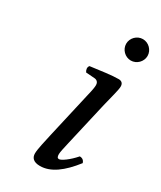

<svg xmlns="http://www.w3.org/2000/svg" viewBox="-164 -678 626 747"><g transform="rotate(30 148.5 -304.0)"><path d="M245 -320C254 -359 266 -398 266 -415C266 -429 258 -436 245 -436C213 -436 168 -429 121 -423C114 -415 116 -404 122 -395L162 -392C174 -391 180 -382 180 -372C180 -363 178 -349 171 -321L124 -115C117 -83 107 -42 107 -23C107 -4 118 10 148 10C196 10 241 -24 287 -83C284 -92 278 -100 264 -100C238 -70 209 -50 199 -50C192 -50 189 -55 189 -67C189 -76 194 -98 200 -124ZM201 -570C201 -544 223 -522 249 -522C275 -522 297 -544 297 -570C297 -596 275 -618 249 -618C223 -618 201 -596 201 -570Z"/></g></svg>

Font: Libertinus Serif
Style: Italic
Weight: 400
Italic angle: -12°
Designer: Philipp H. Poll, Khaled Hosny
Foundry: Caleb Maclennan
Version: Version 7.050;RELEASE